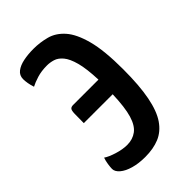

<svg xmlns="http://www.w3.org/2000/svg" viewBox="-169 -575 649 649"><g transform="rotate(-45 156.0 -250.0)"><path d="M128 13Q97 13 72.5 6Q48 -1 34 -13Q20 -25 20 -38Q20 -46 22 -59.5Q24 -73 28 -84Q41 -75 66.5 -67Q92 -59 114 -59Q140 -59 159 -73Q178 -87 188 -120.5Q198 -154 200 -215H62Q62 -246 62.5 -260.5Q63 -275 67 -279.5Q71 -284 80 -284H201Q199 -338 190.5 -369.5Q182 -401 169 -416.5Q156 -432 141 -436.5Q126 -441 112 -441Q85 -441 64 -434.5Q43 -428 30 -421Q26 -433 24 -444.5Q22 -456 22 -465Q22 -483 35.5 -493.5Q49 -504 71 -508.5Q93 -513 119 -513Q150 -513 180 -505Q210 -497 233.5 -470.5Q257 -444 271 -391.5Q285 -339 285 -250Q285 -172 275 -120.5Q265 -69 245 -40Q225 -11 196 1Q167 13 128 13Z"/></g></svg>

Font: Yanone Kaffeesatz
Style: Regular
Weight: 400
Designer: Yanone (Cyrillic: Daniel Pouzeot, Huerta Tipografica, and Cyreal)
Foundry: Yanone
Version: Version 2.003